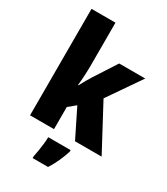

<svg xmlns="http://www.w3.org/2000/svg" viewBox="-235 -863 1035 1187"><g transform="rotate(30 283.0 -269.5)"><path d="M226 -459Q226 -422 224 -383.5Q222 -345 218 -310H221Q232 -331 245 -353.5Q258 -376 268 -392L372 -553H558L396 -318L566 0H376L277 -200L226 -158V0H55V-760H226ZM380 72Q367 112 350.5 148.5Q334 185 311 221H201V207Q205 189 209.5 162Q214 135 217 108Q220 81 220 61H380Z"/></g></svg>

Font: Noto Sans Lao UI Cond Blk
Style: Regular
Weight: 900
Width: 3
Designer: Monotype Design Team
Foundry: Monotype Imaging Inc.
Version: Version 2.000; ttfautohint (v1.8.4.7-5d5b)